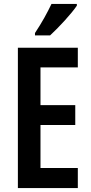

<svg xmlns="http://www.w3.org/2000/svg" viewBox="-20 -1023 463 977"><path d="M371 -994V-1003H242C221 -959 194 -909 158 -855V-843H235C279 -883 345 -955 371 -994ZM376 -66V-168H186V-387H363V-488H186V-680H376V-780H71V-66Z"/></svg>

Font: Noto Sans Malayalam UI ExtraCondensed SemiBold
Style: Regular
Weight: 600
Width: 2
Designer: Jelle Bosma - Monotype Design Team
Foundry: Monotype Imaging Inc.
Version: Version 2.104